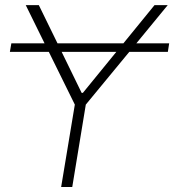

<svg xmlns="http://www.w3.org/2000/svg" viewBox="-20 -748 697 768"><path d="M656.7 -574.7 651.4 -540.5H497.1L323.2 -329.6L269 0H224.6L279.3 -329.6L175.3 -540.5H19.5L25.4 -574.7H158.2L83 -727.5H135.3L210 -574.7H473.6L598.1 -727.5H650.9L525.4 -574.7ZM226.6 -540.5 306.6 -376.5H311.5L445.3 -540.5Z"/></svg>

Font: Inter Display Extra Light
Style: Italic
Weight: 200
Italic angle: -9.39999°
Designer: Rasmus Andersson
Foundry: rsms
Version: Version 4.000;git-4fc901f